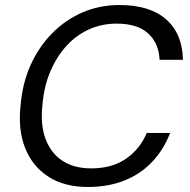

<svg xmlns="http://www.w3.org/2000/svg" viewBox="-20 -732 755 764"><path d="M330 12Q236 12 172.5 -29Q109 -70 80 -143Q51 -216 62 -313Q69 -400 101.5 -472.5Q134 -545 187 -599Q240 -653 308 -682.5Q376 -712 456 -712Q576 -712 641 -655Q706 -598 708 -494H615Q612 -560 569.5 -599Q527 -638 444 -638Q385 -638 334 -615Q283 -592 244 -549Q205 -506 180 -447Q155 -388 149 -316Q140 -237 161 -180Q182 -123 228 -92.5Q274 -62 343 -62Q426 -62 481.5 -100.5Q537 -139 564 -203H657Q631 -136 585 -87.5Q539 -39 474.5 -13.5Q410 12 330 12Z"/></svg>

Font: DM Sans 12pt
Style: Italic
Weight: 400
Italic angle: -10°
Version: Version 4.004;gftools[0.9.30]